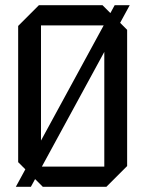

<svg xmlns="http://www.w3.org/2000/svg" viewBox="-20 -720 560 740"><path d="M50 -95V-620L130 -700H375L470 -605V-80L390 0H145ZM138 -622V-78H382V-622ZM41 0 422 -700H480L99 0Z"/></svg>

Font: Tektur SemiCondensed
Style: Regular
Weight: 400
Width: 4
Designer: Adam Jagosz
Foundry: Adam Jagosz
Version: Version 1.005;gftools[0.9.30]